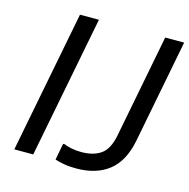

<svg xmlns="http://www.w3.org/2000/svg" viewBox="-107 -824 926 940"><g transform="rotate(15 356.0 -354.0)"><path d="M184 -720H280L140 0H44ZM360 12Q324 12 297 7Q270 2 252 -4L268 -88H276Q288 -82 312.5 -77Q337 -72 364 -72Q424 -72 462 -98Q500 -124 514 -194L616 -720H712L610 -194Q589 -88 525.5 -38Q462 12 360 12Z"/></g></svg>

Font: Kufam
Style: Italic
Weight: 400
Italic angle: -11°
Designer: Artur Schmal
Foundry: Original Type
Version: Version 1.301; ttfautohint (v1.8.3)